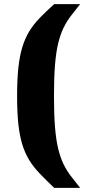

<svg xmlns="http://www.w3.org/2000/svg" viewBox="-20 -763 430 932"><path d="M243 149Q203 111 172.5 79Q142 47 121.5 13.5Q101 -20 88 -62.5Q75 -105 69 -161.5Q63 -218 63 -297Q63 -376 69 -433Q75 -490 88 -533Q101 -576 121.5 -610Q142 -644 172.5 -675.5Q203 -707 243 -743H369Q344 -712 323.5 -685Q303 -658 288 -627Q273 -596 262.5 -553Q252 -510 247 -448Q242 -386 242 -297Q242 -208 247 -146Q252 -84 262.5 -41Q273 2 288 33Q303 64 323.5 91Q344 118 369 149Z"/></svg>

Font: Saira SemiExpanded ExtraBold
Style: Regular
Weight: 800
Width: 6
Designer: Hector Gatti with collaboration of the Omnibus-Type team
Foundry: Omnibus-Type
Version: Version 1.101